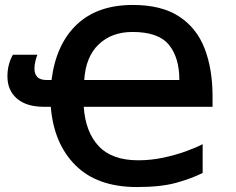

<svg xmlns="http://www.w3.org/2000/svg" viewBox="-20 -745 951 775"><path d="M516 -725Q632 -725 703 -678.5Q774 -632 806 -549Q838 -466 838 -355V-314H318Q325 -212 378.5 -155Q432 -98 538 -98Q589 -98 638.5 -108.5Q688 -119 729.5 -134Q771 -149 798 -163V-47Q755 -25 692.5 -7.5Q630 10 533 10Q373 10 285 -77.5Q197 -165 185 -314H157Q87 -314 48.5 -347Q10 -380 10 -437Q10 -462 16 -484.5Q22 -507 32 -524H131Q128 -518 123.5 -501Q119 -484 119 -467Q119 -447 130.5 -434.5Q142 -422 169 -422H188Q206 -566 289.5 -645.5Q373 -725 516 -725ZM515 -616Q431 -616 378.5 -566Q326 -516 320 -422H704Q704 -513 661.5 -564.5Q619 -616 515 -616Z"/></svg>

Font: Noto Sans SemiBold
Style: Regular
Weight: 600
Designer: Monotype Design Team
Foundry: Monotype Imaging Inc.
Version: Version 2.007